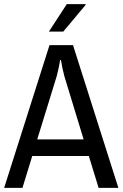

<svg xmlns="http://www.w3.org/2000/svg" viewBox="-21 -903 589 923"><path d="M214 -751 300 -883H390L391 -880L283 -751ZM134 -153 87 0H-1L217 -686H330L548 0H453L406 -153ZM381 -233 288 -538Q284 -552 278.5 -578.5Q273 -605 272 -614H268Q267 -605 261.5 -578.5Q256 -552 252 -538L158 -233Z"/></svg>

Font: Archivo Narrow
Style: Regular
Weight: 400
Designer: Hector Gatti
Foundry: Omnibus-Type
Version: Version 1.003